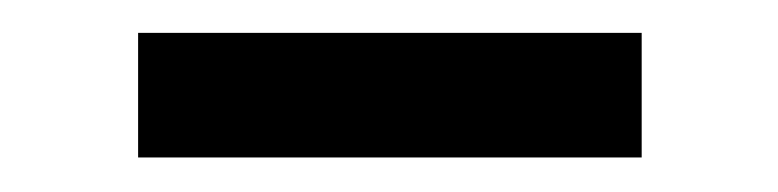

<svg xmlns="http://www.w3.org/2000/svg" viewBox="-20 -354 462 114"><path d="M62 -260.5V-334.5Q103 -334.5 140.8 -334.5Q178.5 -334.5 211.5 -334.5Q244.5 -334.5 282.5 -334.5Q320.5 -334.5 361 -334.5V-260.5Q320.5 -260.5 282.5 -260.5Q244.5 -260.5 211.5 -260.5Q178.5 -260.5 140.8 -260.5Q103 -260.5 62 -260.5Z"/></svg>

Font: Commissioner Thin
Style: Regular
Weight: 400
Version: Version 1.000